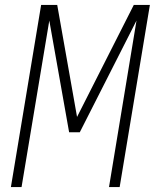

<svg xmlns="http://www.w3.org/2000/svg" viewBox="-20 -755 640 775"><path d="M24 0 146 -735H211L291 -283L520 -735H585L463 0H420L531 -672L302 -221H259L179 -672L67 0Z"/></svg>

Font: Iosevka SS04 XLt Ex
Style: Italic
Weight: 200
Width: 7
Italic angle: -9°
Monospace: yes
Designer: Belleve Invis
Foundry: Belleve Invis
Version: Version 19.0.0; ttfautohint (v1.8.4)